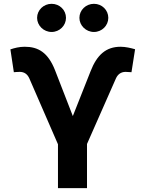

<svg xmlns="http://www.w3.org/2000/svg" viewBox="-20 -966 747 986"><path d="M51.1 -595.2C53.6 -595.5 71.7 -596.9 81.3 -596.9C105.1 -596.9 121.1 -584.9 130.7 -563.2L277.7 -225.1V0H426.8V-226.6L575.3 -563.2C584.2 -583.1 600.1 -596.9 625 -596.9C634.2 -596.9 651.6 -595.5 655.2 -595.2L673.7 -713.1C651.6 -719.5 624.3 -725.9 599.1 -725.9C525.2 -725.9 478 -685 445 -599.8L354 -370L262.8 -604.8C226.6 -697.4 175.4 -725.9 107.2 -725.9C78.5 -725.9 54.7 -719.5 33.4 -712.4ZM462.4 -801.8C503.6 -801.8 536.2 -834.9 536.2 -874.3C536.2 -914.4 503.6 -946.4 462.4 -946.4C421.5 -946.4 387.8 -914.4 387.8 -874.3C387.8 -834.9 421.5 -801.8 462.4 -801.8ZM170.5 -874.3C170.5 -834.9 204.2 -801.8 245 -801.8C286.2 -801.8 318.9 -834.9 318.9 -874.3C318.9 -914.4 286.2 -946.4 245 -946.4C204.2 -946.4 170.5 -914.4 170.5 -874.3Z"/></svg>

Font: Inter-Hewn
Style: Bold
Weight: 700
Designer: Rasmus Andersson
Foundry: rsms
Version: Version 3.012;git-f93a4a705